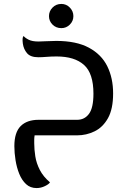

<svg xmlns="http://www.w3.org/2000/svg" viewBox="-20 -688 649 976"><path d="M166 268Q134 268 112.5 248Q91 228 78 196Q65 164 59 126.5Q53 89 53 55Q53 -15 85 -47Q117 -79 176 -79H372Q410 -79 432.5 -109.5Q455 -140 455 -212Q455 -315 407 -358Q359 -401 268 -401Q241 -401 217 -399Q193 -397 175 -397Q135 -397 117.5 -417.5Q100 -438 96 -467Q92 -498 100 -505Q108 -495 126 -486Q144 -477 176 -477Q190 -477 215.5 -478.5Q241 -480 266 -480Q368 -480 432 -445.5Q496 -411 525.5 -351Q555 -291 555 -213Q555 -134 529 -87.5Q503 -41 461 -20.5Q419 0 372 0H156Q154 12 154 22Q154 32 154 40Q154 72 159.5 107Q165 142 182.5 176Q200 210 234 239Q229 248 208.5 258Q188 268 166 268ZM292 -545Q265 -545 247 -563Q229 -581 229 -606Q229 -631 247 -649.5Q265 -668 292 -668Q317 -668 335 -649.5Q353 -631 353 -606Q353 -581 335 -563Q317 -545 292 -545Z"/></svg>

Font: El Messiri Medium
Style: Regular
Weight: 500
Designer: Mohamed Gaber
Foundry: Kief Type Foundry
Version: Version 2.020; ttfautohint (v1.8.3)